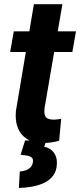

<svg xmlns="http://www.w3.org/2000/svg" viewBox="-20 -679 386 924"><path d="M345.7 -528.3 328.1 -428.7H28.8L46.4 -528.3ZM143.1 -658.7H280.3L194.3 -158.2Q192.4 -141.1 194.6 -129.2Q196.8 -117.2 205.6 -110.8Q214.4 -104.5 232.9 -103.5Q243.2 -103 253.4 -104.2Q263.7 -105.5 274.4 -106.9L264.6 -2Q245.1 3.9 225.3 6.6Q205.6 9.3 185.1 9.3Q138.2 8.3 108.2 -11.2Q78.1 -30.8 65.2 -65.2Q52.2 -99.6 56.6 -145ZM100.6 -2.9 202.6 -3.9 192.9 26.9Q223.1 33.7 238.8 54.7Q254.4 75.7 253.9 106.4Q253.4 142.6 236.1 165.8Q218.8 189 190.9 201.7Q163.1 214.4 131.3 219.7Q99.6 225.1 70.8 225.6L75.2 146.5Q89.4 145 102.8 140.9Q116.2 136.7 126 127.2Q135.7 117.7 138.2 101.6Q141.1 85 130.9 77.9Q120.6 70.8 105.5 69.1Q90.3 67.4 79.1 65.9Z"/></svg>

Font: Roboto
Style: Bold Italic
Weight: 700
Italic angle: -12°
Designer: Christian Robertson
Foundry: Google
Version: Version 3.0